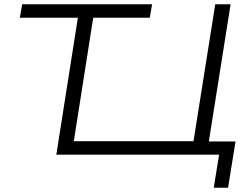

<svg xmlns="http://www.w3.org/2000/svg" viewBox="-20 -725 1182 900"><path d="M982 155 1007 0H244L345 -642H73L84 -705H693L682 -642H417L326 -63H887L989 -705H1061L959 -62H1084L1049 155Z"/></svg>

Font: Nunito Sans 10pt Expanded Light
Style: Italic
Weight: 300
Width: 7
Italic angle: -9°
Designer: Vernon Adams
Foundry: Vernon Adams
Version: Version 3.101;gftools[0.9.27]